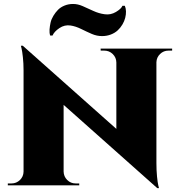

<svg xmlns="http://www.w3.org/2000/svg" viewBox="-20 -949 921 983"><path d="M619.1 -919.4H606.9Q600.6 -903.8 573.5 -887.7Q546.4 -871.6 516.1 -876Q486.3 -879.9 457.3 -893.3Q428.2 -906.7 403.3 -917.7Q378.4 -928.7 354 -928.7Q330.6 -928.7 310.3 -920.4Q290 -912.1 276.9 -898.7Q263.7 -885.3 253.2 -867.9Q242.7 -850.6 238.8 -832.8Q234.9 -814.9 233.6 -797.9Q232.4 -780.8 236.8 -767.1H249Q257.3 -787.1 284.2 -805.2Q311 -823.2 341.3 -818.4Q367.7 -814.5 395.8 -800.5Q423.8 -786.6 449.7 -775.4Q475.6 -764.2 502.4 -764.2Q526.4 -764.2 547.4 -772.2Q568.4 -780.3 582.5 -793.5Q596.7 -806.6 606.7 -823.5Q616.7 -840.3 621.1 -857.7Q625.5 -875 625 -891.1Q624.5 -907.2 619.1 -919.4ZM495.1 -700.2H861.3V-689.9H842.8Q817.4 -689.9 799.6 -672.6Q781.7 -655.3 780.8 -630.4V-113.8Q780.8 -77.1 783.9 -45.2Q787.1 -13.2 790.5 0.5L793.9 14.2H785.2L305.7 -412.1V-70.8Q306.2 -45.4 324 -27.6Q341.8 -9.8 367.2 -9.8H385.7V0H20V-9.8H38.6Q64 -9.8 82 -27.3Q100.1 -44.9 100.6 -70.3V-589.8Q100.6 -624.5 97.2 -655.8Q93.8 -687 90.3 -701.2L86.9 -714.8H97.2L97.7 -713.9L575.7 -289.1V-629.4Q575.2 -654.8 557.1 -672.4Q539.1 -689.9 513.7 -689.9H495.6Z"/></svg>

Font: Cinzel Black
Style: Regular
Weight: 900
Designer: Natanael Gama
Version: Version 1.001;PS 001.001;hotconv 1.0.56;makeotf.lib2.0.21325